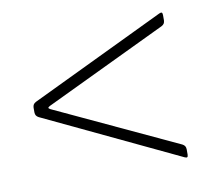

<svg xmlns="http://www.w3.org/2000/svg" viewBox="-58 -668 685 590"><g transform="rotate(-10 284.5 -373.0)"><path d="M92.7 -375.7 473.4 -557.5C480.5 -561.4 483.3 -565.7 483.7 -573.9V-590.9C483.3 -599.1 480.8 -600.5 473.4 -597.3L52.9 -395.6C45.8 -391.7 43 -387.4 42.6 -379.3V-364.3C43 -356.2 45.8 -351.9 52.9 -348L473.4 -148.4C480.8 -145.2 483.3 -146.7 483.7 -154.8V-171.9C483.3 -180 480.5 -184.3 473.4 -188.2L92.7 -365.8C85.6 -369.7 85.6 -371.8 92.7 -375.7Z"/></g></svg>

Font: Margiela Serif Light
Style: Regular
Weight: 300
Designer: Andreas Faust, Stefan Endress
Version: Version 1.002;FEAKit 1.0